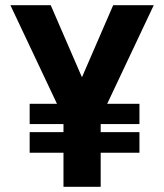

<svg xmlns="http://www.w3.org/2000/svg" viewBox="-20 -720 629 738"><path d="M94 -133H224V-2H367V-133H516V-212H367V-243H516V-321H392L571 -700H415L295 -423L175 -700H20L199 -321H94V-243H224V-212H94Z"/></svg>

Font: Vanilla Cream Black
Style: Regular
Weight: 900
Designer: Jeremy Tribby, Jinavaṁso
Foundry: Tribby Type
Version: Version 1.422;Glyphs 3.1.2 (3151)